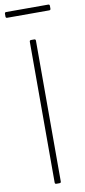

<svg xmlns="http://www.w3.org/2000/svg" viewBox="-103 -967 451 1018"><g transform="rotate(-10 122.5 -458.5)"><path d="M114 -761H131Q139 -761 139 -753V5Q139 13 131 13H114Q106 13 106 5V-753Q106 -761 114 -761ZM244 -922V-907Q244 -899 236 -899H10Q2 -899 2 -907V-922Q2 -930 10 -930H236Q244 -930 244 -922Z"/></g></svg>

Font: LINE Seed JP_TTF Thin
Style: Regular
Weight: 250
Designer: LY Corporation & Fontrix & Fontworks
Version: Version 1.008